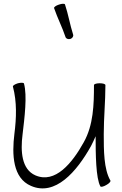

<svg xmlns="http://www.w3.org/2000/svg" viewBox="-20 -994 659 1040"><path d="M273 -950C291 -897 317 -847 335 -793C338 -784 350 -780 361 -783C373 -787 379 -798 376 -807C359 -860 350 -916 332 -970C330 -975 316 -975 299 -969C283 -964 271 -955 273 -950ZM50 -525C72 -442 69 -355 58 -269C44 -156 49 -29 148 13C279 70 395 -63 473 -203C482 -220 490 -238 498 -256C498 -160 499 -28 524 16C527 20 541 17 556 8C571 0 581 -11 578 -16C542 -78 542 -180 542 -267C542 -356 551 -444 551 -533C551 -539 537 -543 520 -543C503 -543 489 -539 489 -533C489 -427 486 -317 434 -224C371 -110 279 2 172 -44C96 -77 91 -176 102 -264C113 -357 128 -475 110 -541C109 -547 94 -547 77 -543C61 -538 48 -530 50 -525Z"/></svg>

Font: Nupuram ExtraLight
Style: Regular
Weight: 200
Designer: Santhosh Thottingal (santhosh.thottingal@gmail.com)
Foundry: SMC
Version: Version 1.000